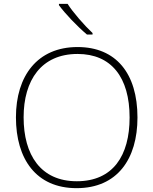

<svg xmlns="http://www.w3.org/2000/svg" viewBox="-20 -970 799 1000"><path d="M332 -950H287V-943C319 -899 382 -833 433 -790H462V-798C420 -837 359 -907 332 -950ZM696 -358C696 -588 584 -725 384 -725C175 -725 63 -575 63 -359C63 -142 168 10 379 10C591 10 696 -142 696 -358ZM103 -359C103 -552 195 -689 384 -689C560 -689 655 -567 655 -358C655 -160 569 -26 380 -26C192 -26 103 -163 103 -359Z"/></svg>

Font: Noto Sans Myanmar UI ExtraLight
Style: Regular
Weight: 200
Designer: Monotype Design Team
Foundry: Monotype Imaging Inc.
Version: Version 2.103